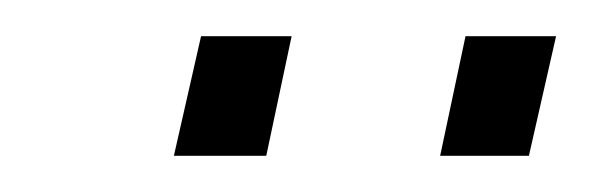

<svg xmlns="http://www.w3.org/2000/svg" viewBox="-20 -702 327 106"><path d="M223 -616 237 -682H287L272 -616ZM76 -616 91 -682H141L127 -616Z"/></svg>

Font: Saira UltraCondensed Light
Style: Italic
Weight: 300
Width: 1
Italic angle: -12°
Designer: Hector Gatti with collaboration of the Omnibus-Type team
Foundry: Omnibus-Type
Version: Version 1.101